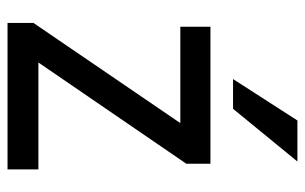

<svg xmlns="http://www.w3.org/2000/svg" viewBox="-170 -635 810 510"><g transform="rotate(90 235.0 -380.0)"><path d="M269 -594H190L300 -765H409ZM430 5H41V-64L307 -454H51V-534H415V-470L146 -77H430Z"/></g></svg>

Font: LXGW 975 Gothic SC
Style: Regular
Weight: 400
Version: Version 2.01;February 25, 2021